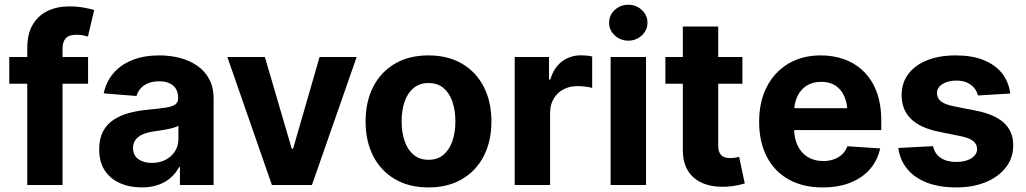

<svg xmlns="http://www.w3.org/2000/svg" viewBox="-20 -789 4377 819"><path d="M355.7 -545.9V-431.8H19.5V-545.9ZM96.3 0V-585.4Q96.3 -644.5 119.5 -683.7Q142.8 -722.9 183.2 -742.3Q223.6 -761.7 274.8 -761.7Q309.9 -761.7 339 -756.2Q368.2 -750.6 381.8 -746.5L355.1 -633.2Q346.1 -635.9 333.3 -638.4Q320.6 -640.8 306.4 -640.8Q273.4 -640.8 260.1 -625.3Q246.7 -609.8 246.7 -581.8V0Z M584.4 10.4Q532.3 10.4 491.2 -8Q450 -26.3 426.6 -62.4Q403.1 -98.5 403.1 -152.3Q403.1 -198 419.6 -228.7Q436.1 -259.4 464.9 -278.3Q493.8 -297.2 530.5 -307.1Q567.3 -317 608 -320.7Q655.5 -325.3 684.4 -329.6Q713.4 -333.9 726.6 -342.9Q739.8 -352 739.8 -369.3V-371.7Q739.8 -394.2 730.4 -410Q720.9 -425.7 702.9 -433.9Q684.9 -442.2 659.2 -442.2Q632 -442.2 612.2 -434.1Q592.3 -426 579.8 -411.9Q567.3 -397.8 562.1 -379.5L422.3 -390.8Q432.9 -440.6 464.1 -477Q495.3 -513.3 544.9 -533Q594.4 -552.7 659.8 -552.7Q705.2 -552.7 746.7 -542.1Q788.2 -531.4 820.8 -509.1Q853.4 -486.7 872.3 -451.7Q891.2 -416.7 891.2 -368.2V0H747.5V-76H743.6Q730.3 -50.5 708.3 -31.1Q686.4 -11.7 655.7 -0.7Q624.9 10.4 584.4 10.4ZM627.5 -94.1Q660.9 -94.1 686.5 -107.5Q712 -120.9 726.5 -143.7Q741 -166.5 741 -194.9V-252.7Q734.2 -248.4 721.8 -244.6Q709.4 -240.8 694.1 -237.8Q678.8 -234.8 663.7 -232.5Q648.6 -230.3 636.3 -228.5Q609.5 -224.7 589.5 -216.1Q569.5 -207.4 558.5 -193.1Q547.5 -178.8 547.5 -157.4Q547.5 -126.3 570 -110.2Q592.5 -94.1 627.5 -94.1Z M1501.4 -545.9 1310.7 0H1139.8L949.8 -545.9H1109.8L1224.4 -154.9H1230.3L1343.2 -545.9Z M1807.6 10.5Q1724.8 10.5 1664.6 -24.8Q1604.4 -60.1 1571.9 -123.4Q1539.5 -186.7 1539.5 -270.7Q1539.5 -355.3 1571.9 -418.7Q1604.4 -482.1 1664.6 -517.4Q1724.8 -552.7 1807.6 -552.7Q1890.6 -552.7 1950.8 -517.4Q2011 -482.1 2043.6 -418.7Q2076.2 -355.3 2076.2 -270.7Q2076.2 -186.7 2043.6 -123.4Q2011 -60.1 1950.8 -24.8Q1890.6 10.5 1807.6 10.5ZM1808.2 -107.4Q1846.1 -107.4 1871.4 -128.6Q1896.7 -149.8 1909.6 -187Q1922.5 -224.1 1922.5 -271.3Q1922.5 -319.1 1909.6 -356Q1896.7 -392.8 1871.4 -413.8Q1846.1 -434.8 1808.2 -434.8Q1770.2 -434.8 1744.6 -413.8Q1718.9 -392.8 1706.1 -356Q1693.2 -319.1 1693.2 -271.3Q1693.2 -224.1 1706.1 -187Q1718.9 -149.8 1744.6 -128.6Q1770.2 -107.4 1808.2 -107.4Z M2175.5 0V-545.9H2321.8V-450H2327.6Q2342.5 -501.1 2377.7 -527.1Q2412.9 -553.1 2458.5 -553.1Q2469.8 -553.1 2482.9 -551.9Q2496 -550.6 2506 -548V-413.9Q2495.4 -417.5 2476.6 -419.6Q2457.8 -421.7 2441.9 -421.7Q2408.8 -421.7 2382.5 -407.3Q2356.2 -392.9 2341.4 -367.4Q2326.5 -342 2326.5 -308.4V0Z M2584.7 0V-545.9H2735.6V0ZM2660.1 -615.6Q2626.3 -615.6 2602.2 -638.1Q2578.2 -660.5 2578.2 -692.2Q2578.2 -724.1 2602.2 -746.4Q2626.3 -768.8 2660.1 -768.8Q2693.8 -768.8 2717.9 -746.4Q2741.9 -724.1 2741.9 -692.3Q2741.9 -660.5 2717.9 -638.1Q2693.8 -615.6 2660.1 -615.6Z M3146.8 -545.9V-431.8H2818.3V-545.9ZM2892.7 -675.8H3043.7V-168Q3043.7 -149.9 3049.1 -138Q3054.6 -126.1 3066 -120.4Q3077.4 -114.6 3095.2 -114.6Q3103.8 -114.6 3114.6 -116.2Q3125.4 -117.8 3132.9 -119.7L3156.9 -6.4Q3132 0.9 3108.9 4.3Q3085.7 7.7 3063.1 7.7Q3008.9 7.7 2970.8 -10.7Q2932.6 -29.1 2912.6 -63.9Q2892.7 -98.7 2892.7 -147.9Z M3488.9 10.5Q3405 10.5 3344.1 -23.6Q3283.2 -57.7 3250.7 -120.8Q3218.2 -183.9 3218.2 -270.3Q3218.2 -354.6 3250.6 -418.1Q3283.1 -481.6 3342.3 -517.2Q3401.5 -552.7 3481.6 -552.7Q3535.8 -552.7 3582.7 -535.5Q3629.5 -518.3 3664.6 -483.7Q3699.8 -449.2 3719.4 -397.3Q3739.1 -345.3 3739.1 -275.6V-234.2H3278.3V-327.5H3665.8L3595.3 -303.1Q3595.3 -344.9 3582.6 -375.5Q3569.9 -406.2 3544.9 -423.1Q3519.9 -440 3482.8 -440Q3445.7 -440 3419.9 -423Q3394.1 -406 3380.7 -376.5Q3367.2 -347.1 3367.2 -309V-243Q3367.2 -198.8 3382.7 -167.3Q3398.1 -135.7 3426.2 -118.9Q3454.2 -102.1 3491.2 -102.1Q3516.3 -102.1 3536.9 -109.3Q3557.4 -116.5 3572.3 -130.7Q3587.1 -144.8 3594.7 -165.2L3734.4 -155.9Q3723.7 -105.5 3691.4 -68Q3659 -30.6 3607.7 -10Q3556.3 10.5 3488.9 10.5Z M4289.3 -390 4151.4 -381.8Q4147.6 -399.2 4135.8 -413.6Q4124 -428 4105.1 -436.7Q4086.1 -445.3 4059.6 -445.3Q4024.4 -445.3 4000.6 -430.6Q3976.8 -415.9 3976.8 -391.8Q3976.8 -372 3992.1 -358.1Q4007.5 -344.2 4045.3 -336.3L4144.5 -316.8Q4223.7 -301 4262.8 -264.6Q4302 -228.3 4302 -169.3Q4302 -115.4 4270.7 -75Q4239.5 -34.5 4184.7 -12Q4130 10.5 4059.2 10.5Q3986.8 10.5 3934 -9.9Q3881.2 -30.4 3850 -68.1Q3818.8 -105.9 3811.7 -157.8L3960 -165.6Q3967.1 -132.5 3993.1 -115.4Q4019 -98.2 4059.4 -98.2Q4099 -98.2 4123.5 -113.9Q4148 -129.5 4148 -153.3Q4148 -174.2 4131 -187.5Q4113.9 -200.8 4078.1 -208.2L3983.8 -227.3Q3903.9 -243.7 3864.9 -282.7Q3826 -321.7 3826 -382.8Q3826 -435.6 3854.7 -473.6Q3883.5 -511.6 3935.5 -532.2Q3987.5 -552.7 4057.2 -552.7Q4126.1 -552.7 4175.5 -532.9Q4225 -513 4254 -476.6Q4283 -440.2 4289.3 -390Z"/></svg>

Font: Inter V
Style: 
Weight: 400
Designer: Rasmus Andersson
Foundry: rsms
Version: Version 4.000;git-a3f224843